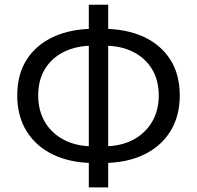

<svg xmlns="http://www.w3.org/2000/svg" viewBox="-20 -778 843 822"><path d="M383.2 -80.1Q284.3 -80.1 210.1 -114.8Q135.9 -149.5 94.8 -214.7Q53.8 -279.8 53.8 -369.3Q53.8 -460 94.8 -523.6Q135.9 -587.3 210.1 -621Q284.3 -654.7 383.2 -654.7H419.6Q519.5 -654.7 593.6 -621Q667.6 -587.3 708.6 -523.6Q749.6 -460 749.6 -369.3Q749.6 -279.8 708.6 -214.7Q667.6 -149.5 593.6 -114.8Q519.5 -80.1 419.6 -80.1ZM379.3 -151.5H423.5Q496.1 -151.5 548.7 -178.9Q601.3 -206.4 630.5 -255.4Q659.7 -304.5 659.7 -369.3Q659.7 -434.7 630.5 -482.6Q601.3 -530.4 548.7 -556.5Q496.1 -582.6 423.5 -582.6H379.3Q307.7 -582.6 254.6 -556.5Q201.5 -530.4 172.5 -482.6Q143.5 -434.7 143.5 -369.3Q143.5 -304.5 172.5 -255.4Q201.5 -206.4 254.6 -178.9Q307.7 -151.5 379.3 -151.5ZM360.2 24.4V-757.8H443.2V24.4Z"/></svg>

Font: Noto Sans TC
Style: Regular
Weight: 100
Designer: Ryoko NISHIZUKA 西塚涼子 (kana, bopomofo & ideographs); Paul D. Hunt (Latin, Greek & Cyrillic); Sandoll Communications 산돌커뮤니
Foundry: Adobe
Version: Version 2.004;hotconv 1.0.118;makeotfexe 2.5.65603